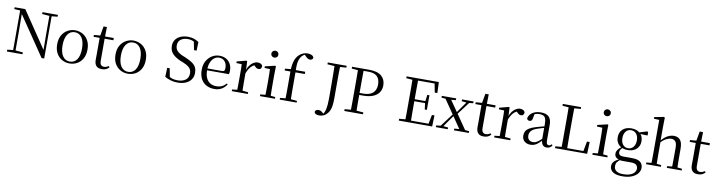

<svg xmlns="http://www.w3.org/2000/svg" viewBox="-29 -1834 11608 3112"><g transform="rotate(10 5775.0 -278.0)"><path d="M44 0V-30L150 -42H172L301 -30V0ZM140 0V-705H176L179 -319V0ZM501 -698V-728H756V-698L651 -687H631ZM616 7 167 -654 165 -655 141 -692 43 -698V-728H219L641 -103L624 -97L622 -395V-728H659V7Z M1075 15Q1009 15 952.5 -16Q896 -47 861 -107.5Q826 -168 826 -258Q826 -348 862 -408.5Q898 -469 955 -500Q1012 -531 1075 -531Q1140 -531 1197 -500.5Q1254 -470 1289.5 -409Q1325 -348 1325 -258Q1325 -168 1290 -107Q1255 -46 1198.5 -15.5Q1142 15 1075 15ZM1075 -16Q1150 -16 1192.5 -78Q1235 -140 1235 -257Q1235 -373 1192.5 -436Q1150 -499 1075 -499Q1001 -499 958 -436Q915 -373 915 -257Q915 -140 958 -78Q1001 -16 1075 -16Z M1527 -479V-516H1712V-479ZM1608 15Q1545 15 1515 -18Q1485 -51 1485 -118Q1485 -142 1485.5 -161Q1486 -180 1486 -207V-479H1386V-509L1507 -519L1487 -504L1517 -672H1572L1568 -501V-489V-118Q1568 -71 1585.5 -50Q1603 -29 1636 -29Q1658 -29 1675 -35.5Q1692 -42 1712 -54L1727 -37Q1706 -12 1677 1.5Q1648 15 1608 15Z M2035 15Q1969 15 1912.5 -16Q1856 -47 1821 -107.5Q1786 -168 1786 -258Q1786 -348 1822 -408.5Q1858 -469 1915 -500Q1972 -531 2035 -531Q2100 -531 2157 -500.5Q2214 -470 2249.5 -409Q2285 -348 2285 -258Q2285 -168 2250 -107Q2215 -46 2158.5 -15.5Q2102 15 2035 15ZM2035 -16Q2110 -16 2152.5 -78Q2195 -140 2195 -257Q2195 -373 2152.5 -436Q2110 -499 2035 -499Q1961 -499 1918 -436Q1875 -373 1875 -257Q1875 -140 1918 -78Q1961 -16 2035 -16Z M2854 16Q2792 16 2736 -1Q2680 -18 2643 -42L2649 -191H2690L2721 -27L2676 -48L2670 -81Q2719 -45 2757 -32.5Q2795 -20 2848 -20Q2929 -20 2979 -56.5Q3029 -93 3029 -165Q3029 -202 3015.5 -228.5Q3002 -255 2971 -277.5Q2940 -300 2885 -322L2842 -339Q2753 -377 2707 -427.5Q2661 -478 2661 -554Q2661 -617 2692.5 -659.5Q2724 -702 2776.5 -723.5Q2829 -745 2894 -745Q2951 -745 2994 -730.5Q3037 -716 3074 -690L3070 -548H3027L2996 -706L3043 -684L3046 -652Q3007 -683 2974.5 -695.5Q2942 -708 2899 -708Q2829 -708 2783.5 -674.5Q2738 -641 2738 -576Q2738 -519 2771.5 -485Q2805 -451 2864 -426L2909 -408Q2985 -376 3028.5 -344.5Q3072 -313 3090 -275.5Q3108 -238 3108 -187Q3108 -125 3076.5 -79Q3045 -33 2988 -8.5Q2931 16 2854 16Z M3460 15Q3387 15 3329 -15Q3271 -45 3238 -106Q3205 -167 3205 -257Q3205 -341 3239.5 -402.5Q3274 -464 3330 -497.5Q3386 -531 3452 -531Q3517 -531 3563.5 -503.5Q3610 -476 3634.5 -429Q3659 -382 3659 -323Q3659 -287 3652 -263H3244V-294H3534Q3561 -294 3570 -308Q3579 -322 3579 -352Q3579 -416 3545 -457.5Q3511 -499 3450 -499Q3406 -499 3370 -471.5Q3334 -444 3313 -392.5Q3292 -341 3292 -269Q3292 -188 3316.5 -136Q3341 -84 3384 -59.5Q3427 -35 3482 -35Q3535 -35 3574.5 -53.5Q3614 -72 3645 -108L3661 -94Q3628 -44 3578 -14.5Q3528 15 3460 15Z M3745 0V-28L3856 -40H3897L4010 -28V0ZM3828 0Q3829 -24 3829.5 -65Q3830 -106 3830.5 -150.5Q3831 -195 3831 -229V-289Q3831 -341 3830.5 -381Q3830 -421 3828 -458L3740 -462V-488L3894 -528L3907 -520L3913 -379V-378V-229Q3913 -195 3913.5 -150.5Q3914 -106 3914.5 -65Q3915 -24 3916 0ZM3912 -319 3891 -371H3909Q3924 -420 3951 -455.5Q3978 -491 4011.5 -511Q4045 -531 4080 -531Q4109 -531 4131 -519.5Q4153 -508 4160 -486Q4159 -459 4147 -444Q4135 -429 4108 -429Q4089 -429 4074 -438.5Q4059 -448 4042 -467L4019 -489L4064 -487Q4012 -473 3975.5 -432.5Q3939 -392 3912 -319Z M4209 0V-28L4319 -39H4350L4456 -28V0ZM4292 0Q4293 -24 4294 -65Q4295 -106 4295.5 -150.5Q4296 -195 4296 -229V-289Q4296 -340 4295 -381Q4294 -422 4292 -459L4203 -463V-489L4368 -528L4380 -520L4377 -380V-229Q4377 -195 4377.5 -150.5Q4378 -106 4379 -65Q4380 -24 4381 0ZM4329 -655Q4305 -655 4288 -670.5Q4271 -686 4271 -711Q4271 -736 4288 -752Q4305 -768 4329 -768Q4352 -768 4369.5 -752Q4387 -736 4387 -711Q4387 -686 4369.5 -670.5Q4352 -655 4329 -655Z M4534 0V-28L4650 -39H4690L4813 -28V0ZM4623 0Q4625 -57 4625.5 -114.5Q4626 -172 4626 -229V-479H4531V-509L4656 -520L4626 -505V-511Q4631 -606 4652.5 -664.5Q4674 -723 4714 -760Q4745 -789 4780 -802.5Q4815 -816 4852 -816Q4888 -816 4916.5 -803Q4945 -790 4953 -764Q4952 -746 4939 -734.5Q4926 -723 4903 -723Q4884 -723 4866.5 -733.5Q4849 -744 4828 -766L4801 -794V-803H4842V-795Q4814 -792 4789 -775.5Q4764 -759 4748 -734Q4732 -709 4722 -678Q4712 -647 4709 -602.5Q4706 -558 4709 -493V-229Q4709 -172 4710 -114.5Q4711 -57 4712 0ZM4668 -479V-516H4863V-479Z M5210 142Q5177 142 5153.5 131.5Q5130 121 5127 96Q5131 75 5146 66Q5161 57 5182 57Q5203 57 5218 63.5Q5233 70 5254 88L5279 115V121H5261V114Q5291 78 5304.5 16Q5318 -46 5318 -153Q5318 -205 5318 -257Q5318 -309 5317.5 -373Q5317 -437 5316.5 -523Q5316 -609 5314 -728H5405Q5403 -646 5402.5 -562Q5402 -478 5402 -391V-180Q5402 -105 5395.5 -57.5Q5389 -10 5376 21Q5363 52 5343 76Q5315 111 5281 126.5Q5247 142 5210 142ZM5197 -698V-728H5508V-698L5367 -687H5344Z M5597 0V-30L5735 -42H5762L5905 -30V0ZM5699 0Q5701 -84 5701 -168Q5701 -252 5701 -337V-391Q5701 -476 5701 -560.5Q5701 -645 5699 -728H5792Q5791 -645 5790.5 -560.5Q5790 -476 5790 -391V-321Q5790 -247 5790.5 -165.5Q5791 -84 5792 0ZM5746 -298V-331H5848Q5924 -331 5971.5 -354.5Q6019 -378 6040.5 -420Q6062 -462 6062 -517Q6062 -604 6016 -649.5Q5970 -695 5873 -695H5746V-728H5880Q6017 -728 6082.5 -671Q6148 -614 6148 -516Q6148 -455 6117.5 -405.5Q6087 -356 6021 -327Q5955 -298 5850 -298ZM5597 -698V-728H5746V-687H5735Z M6494 0V-30L6632 -42H6643V0ZM6596 0Q6598 -84 6598 -168Q6598 -252 6598 -337V-391Q6598 -476 6598 -560.5Q6598 -645 6596 -728H6689Q6688 -645 6687.5 -559.5Q6687 -474 6687 -380V-358Q6687 -257 6687.5 -170.5Q6688 -84 6689 0ZM6643 0V-34H7018L6973 -9L7007 -183H7049L7043 0ZM6643 -353V-386H6884V-353ZM6877 -250 6863 -361V-382L6877 -491H6912V-250ZM6494 -698V-728H6643V-687H6632ZM6989 -548 6956 -721 7000 -693H6643V-728H7025L7032 -548Z M7104 0V-28L7191 -38H7211L7300 -28V0ZM7149 0 7363 -284 7384 -264H7382L7288 -132L7197 0ZM7401 0V-28L7522 -39H7544L7647 -28V0ZM7388 -241 7368 -263H7371L7460 -390L7549 -516H7595ZM7507 0 7346 -236 7154 -516H7246L7404 -289L7603 0ZM7111 -487V-516H7348V-487L7246 -477H7211ZM7444 -487V-516H7634V-487L7553 -477H7534Z M7811 -479V-516H7996V-479ZM7892 15Q7829 15 7799 -18Q7769 -51 7769 -118Q7769 -142 7769.5 -161Q7770 -180 7770 -207V-479H7670V-509L7791 -519L7771 -504L7801 -672H7856L7852 -501V-489V-118Q7852 -71 7869.5 -50Q7887 -29 7920 -29Q7942 -29 7959 -35.5Q7976 -42 7996 -54L8011 -37Q7990 -12 7961 1.5Q7932 15 7892 15Z M8064 0V-28L8175 -40H8216L8329 -28V0ZM8147 0Q8148 -24 8148.5 -65Q8149 -106 8149.5 -150.5Q8150 -195 8150 -229V-289Q8150 -341 8149.5 -381Q8149 -421 8147 -458L8059 -462V-488L8213 -528L8226 -520L8232 -379V-378V-229Q8232 -195 8232.5 -150.5Q8233 -106 8233.5 -65Q8234 -24 8235 0ZM8231 -319 8210 -371H8228Q8243 -420 8270 -455.5Q8297 -491 8330.5 -511Q8364 -531 8399 -531Q8428 -531 8450 -519.5Q8472 -508 8479 -486Q8478 -459 8466 -444Q8454 -429 8427 -429Q8408 -429 8393 -438.5Q8378 -448 8361 -467L8338 -489L8383 -487Q8331 -473 8294.5 -432.5Q8258 -392 8231 -319Z M8661 15Q8601 15 8562 -19Q8523 -53 8523 -115Q8523 -154 8540 -184.5Q8557 -215 8596.5 -239Q8636 -263 8702 -282Q8744 -295 8790 -307Q8836 -319 8876 -328V-303Q8836 -293 8795 -281.5Q8754 -270 8720 -257Q8656 -234 8629.5 -202Q8603 -170 8603 -128Q8603 -82 8628.5 -58Q8654 -34 8696 -34Q8719 -34 8741 -43Q8763 -52 8791 -74Q8819 -96 8857 -134L8866 -87H8842Q8811 -54 8783.5 -31Q8756 -8 8727 3.5Q8698 15 8661 15ZM8928 14Q8883 14 8860.5 -16.5Q8838 -47 8835 -100V-103V-359Q8835 -415 8823 -445.5Q8811 -476 8786 -488Q8761 -500 8721 -500Q8692 -500 8663 -491.5Q8634 -483 8601 -465L8644 -492L8628 -413Q8624 -386 8611.5 -375Q8599 -364 8580 -364Q8544 -364 8536 -400Q8551 -461 8605 -496Q8659 -531 8743 -531Q8830 -531 8872.5 -489.5Q8915 -448 8915 -355V-108Q8915 -61 8926 -44.5Q8937 -28 8957 -28Q8970 -28 8980 -33.5Q8990 -39 9002 -52L9018 -37Q9002 -11 8979.5 1.5Q8957 14 8928 14Z M9065 0V-30L9203 -42H9214V0ZM9167 0Q9169 -84 9169 -166.5Q9169 -249 9169 -329V-391Q9169 -476 9169 -560.5Q9169 -645 9167 -728H9260Q9259 -645 9258.5 -559Q9258 -473 9258 -378V-320Q9258 -248 9258.5 -166Q9259 -84 9260 0ZM9214 0V-34H9564L9522 -10L9557 -195H9601L9594 0ZM9065 -698V-728H9366V-698L9226 -687H9203Z M9680 0V-28L9790 -39H9821L9927 -28V0ZM9763 0Q9764 -24 9765 -65Q9766 -106 9766.5 -150.5Q9767 -195 9767 -229V-289Q9767 -340 9766 -381Q9765 -422 9763 -459L9674 -463V-489L9839 -528L9851 -520L9848 -380V-229Q9848 -195 9848.5 -150.5Q9849 -106 9850 -65Q9851 -24 9852 0ZM9800 -655Q9776 -655 9759 -670.5Q9742 -686 9742 -711Q9742 -736 9759 -752Q9776 -768 9800 -768Q9823 -768 9840.5 -752Q9858 -736 9858 -711Q9858 -686 9840.5 -670.5Q9823 -655 9800 -655Z M10218 260Q10143 260 10097.5 242.5Q10052 225 10031 195.5Q10010 166 10010 128Q10010 81 10043.5 48Q10077 15 10143 -11L10148 -2Q10109 27 10091 52Q10073 77 10073 114Q10073 168 10111.5 196Q10150 224 10220 224Q10325 224 10378 187.5Q10431 151 10431 97Q10431 63 10407 38.5Q10383 14 10320 14H10197Q10174 14 10156 13Q10138 12 10122 7V4Q10045 -15 10045 -84Q10045 -116 10064.5 -145Q10084 -174 10129 -209V-218L10152 -206Q10126 -179 10113.5 -160Q10101 -141 10101 -116Q10101 -90 10119 -74Q10137 -58 10178 -58H10324Q10385 -58 10424.5 -42.5Q10464 -27 10483 3Q10502 33 10502 75Q10502 121 10469.5 163.5Q10437 206 10373.5 233Q10310 260 10218 260ZM10230 -174Q10170 -174 10126 -196.5Q10082 -219 10058.5 -259Q10035 -299 10035 -352Q10035 -433 10087.5 -482Q10140 -531 10231 -531Q10277 -531 10314 -518Q10351 -505 10375 -480L10378 -478Q10426 -432 10426 -352Q10426 -299 10402 -259Q10378 -219 10334 -196.5Q10290 -174 10230 -174ZM10230 -204Q10284 -204 10317 -245Q10350 -286 10350 -353Q10350 -420 10317 -460.5Q10284 -501 10231 -501Q10177 -501 10144.5 -460Q10112 -419 10112 -352Q10112 -285 10144 -244.5Q10176 -204 10230 -204ZM10345 -467V-484H10351L10490 -527L10507 -516V-462Z M10563 0V-28L10672 -39H10705L10808 -28V0ZM10646 0Q10647 -24 10647.5 -65Q10648 -106 10648.5 -150.5Q10649 -195 10649 -229V-744L10561 -748V-775L10717 -805L10732 -796L10729 -641V-412L10731 -399V-229Q10731 -195 10731.5 -150.5Q10732 -106 10732.5 -65Q10733 -24 10734 0ZM10905 0V-28L11013 -39H11045L11150 -28V0ZM10986 0Q10987 -24 10987.5 -64.5Q10988 -105 10988.5 -149.5Q10989 -194 10989 -229V-344Q10989 -418 10964.5 -447.5Q10940 -477 10896 -477Q10861 -477 10815 -455Q10769 -433 10714 -373L10695 -407H10717Q10770 -472 10823 -501.5Q10876 -531 10931 -531Q10997 -531 11034 -487.5Q11071 -444 11071 -341V-229Q11071 -194 11071.5 -149.5Q11072 -105 11073 -64.5Q11074 -24 11075 0Z M11338 -479V-516H11523V-479ZM11419 15Q11356 15 11326 -18Q11296 -51 11296 -118Q11296 -142 11296.5 -161Q11297 -180 11297 -207V-479H11197V-509L11318 -519L11298 -504L11328 -672H11383L11379 -501V-489V-118Q11379 -71 11396.5 -50Q11414 -29 11447 -29Q11469 -29 11486 -35.5Q11503 -42 11523 -54L11538 -37Q11517 -12 11488 1.5Q11459 15 11419 15Z"/></g></svg>

Font: Noto Serif JP ExtraLight
Style: Regular
Weight: 400
Version: Version 2.003-H1;hotconv 1.1.1;makeotfexe 2.6.0